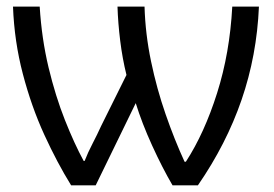

<svg xmlns="http://www.w3.org/2000/svg" viewBox="-20 -556 821 576"><path d="M756.8 -536.1Q750.5 -389.6 704.8 -256.8Q659.2 -124 573.7 0H497.6Q466.8 -52.7 436.3 -119.6Q405.8 -186.5 387.2 -246.6L267.1 0H193.4Q151.9 -66.9 113 -151.6Q74.2 -236.3 48.6 -334Q22.9 -431.6 19 -536.1H99.1Q105 -439.9 125.7 -353.5Q146.5 -267.1 174.8 -195.8Q203.1 -124.5 231 -73.2H233.9Q243.7 -98.6 257.6 -125.2Q271.5 -151.9 283.7 -178.7L359.4 -331.1Q347.2 -380.4 340.6 -433.8Q334 -487.3 332.5 -536.1H413.6Q416 -454.1 433.1 -372.1Q450.2 -290 476.8 -213.4Q503.4 -136.7 533.7 -70.8H537.6Q593.3 -156.7 631.3 -276.9Q669.4 -397 676.8 -536.1Z"/></svg>

Font: Open Sans
Style: Regular
Weight: 400
Designer: Monotype Design Team
Foundry: Monotype Imaging Inc.
Version: Version 3.000; ttfautohint (v1.8.4)